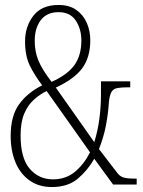

<svg xmlns="http://www.w3.org/2000/svg" viewBox="-20 -744 576 774"><path d="M189 10Q136 10 98.5 -17Q61 -44 42 -90.5Q23 -137 23 -196Q23 -276 56.5 -323Q90 -370 150 -400Q119 -441 100 -480Q81 -519 81 -577Q81 -637 114.5 -680.5Q148 -724 216 -724Q259 -724 287.5 -704Q316 -684 330 -651.5Q344 -619 344 -582Q344 -513 311.5 -469Q279 -425 205 -391L360 -171Q374 -215 380.5 -264.5Q387 -314 387 -360V-416H505V-392H495Q469 -392 453 -389Q437 -386 429.5 -373.5Q422 -361 419 -332Q416 -285 407 -238Q398 -191 379 -143L452 -48Q462 -34 476.5 -29Q491 -24 523 -24H531V0H436L360 -104Q334 -58 294 -24Q254 10 189 10ZM188 -414Q251 -442 279.5 -481Q308 -520 308 -581Q308 -627 285.5 -661Q263 -695 216 -695Q169 -695 144.5 -663Q120 -631 120 -579Q120 -536 135 -499.5Q150 -463 188 -414ZM193 -21Q245 -21 281.5 -51Q318 -81 343 -130L168 -377Q141 -364 117 -342.5Q93 -321 78 -286.5Q63 -252 63 -198Q63 -106 100 -63.5Q137 -21 193 -21Z"/></svg>

Font: Noto Serif Bengali ExtraCondensed ExtraLight
Style: Regular
Weight: 200
Width: 2
Designer: Juan Bruce, Universal Thirst, Indian Type Foundry and the Monotype Design Team.
Foundry: Monotype Imaging Inc.
Version: Version 2.003; ttfautohint (v1.8.4.7-5d5b)